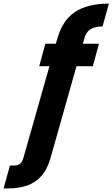

<svg xmlns="http://www.w3.org/2000/svg" viewBox="-166 -799 625 1067"><path d="M-146 248 -111 121H-85Q-66 121 -53.5 110Q-41 99 -35 75L152 -583Q181 -686 251 -732.5Q321 -779 439 -779L404 -652Q361 -652 336.5 -636.5Q312 -621 302 -583L116 75Q98 141 64 179Q30 217 -16.5 232.5Q-63 248 -119 248ZM52 -431 86 -556H384L350 -431Z"/></svg>

Font: DM Sans 18pt Black
Style: Italic
Weight: 900
Italic angle: -10°
Designer: Colophon Foundry, Jonny Pinhorn
Foundry: Colophon Foundry
Version: Version 4.004;gftools[0.9.30]